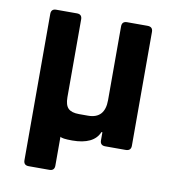

<svg xmlns="http://www.w3.org/2000/svg" viewBox="-75 -577 712 777"><g transform="rotate(10 281.5 -188.5)"><path d="M200 112Q200 133 179 133H94Q73 133 73 112V-489Q73 -510 94 -510H179Q200 -510 200 -489V-169Q200 -137 213.5 -123.5Q227 -110 258 -110H295Q364 -110 364 -186V-489Q364 -510 385 -510H469Q491 -510 491 -489V-21Q491 0 469 0H385Q364 0 364 -21V-54H360Q349 -27 321 -13.5Q293 0 249.5 0Q206 0 200 -7Z"/></g></svg>

Font: Rajdhani
Style: Bold
Weight: 700
Designer: Satya Rajpurohit, Jyotish Sonowal
Foundry: Indian Type Foundry
Version: Version 1.201 February 1, 2022